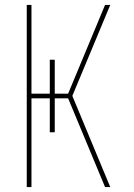

<svg xmlns="http://www.w3.org/2000/svg" viewBox="-20 -755 540 775"><path d="M88 0V-735H107V-377H181V-514H201V-377H255L404 -735H425L272 -368L425 0H404L255 -358H201V-221H181V-358H107V0Z"/></svg>

Font: Iosevka SS18 Thin
Style: Regular
Weight: 100
Monospace: yes
Designer: Belleve Invis
Foundry: Belleve Invis
Version: Version 25.1.1; ttfautohint (v1.8.4)